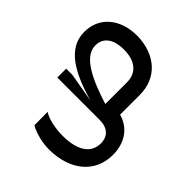

<svg xmlns="http://www.w3.org/2000/svg" viewBox="-134 -856 1302 1302"><g transform="rotate(-45 517.0 -205.0)"><path d="M768 -569C607 -569 525 -410 468 -208L505 -419V-479H420V-73C420 3 381 46 313 46C219 46 166 -34 166 -174C166 -248 183 -322 209 -361L81 -360C52 -309 34 -234 35 -169C38 30 147 159 316 159C432 159 516 99 543 0H732C894 0 1000 -116 1004 -294C1004 -461 909 -569 768 -569ZM732 -122C711 -122 677 -122 638 -122H559H523C578 -296 647 -451 756 -451C831 -451 874 -394 874 -294C874 -185 822 -122 732 -122Z"/></g></svg>

Font: Hejaz SemiBold
Style: Regular
Weight: 600
Designer: Bandar Raffah (Arabic) and Santiago Orozco (Latin)
Foundry: Caramella and Typemade
Version: Version 1.010;hotconv 1.0.109;makeotfexe 2.5.65596